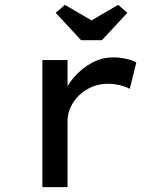

<svg xmlns="http://www.w3.org/2000/svg" viewBox="-20 -773 655 793"><path d="M155 0V-525H259V-345L238 -366Q251 -413 283.5 -451.5Q316 -490 358.5 -513Q401 -536 447 -536Q475 -536 501.5 -530Q528 -524 543 -515L516 -406Q498 -416 473.5 -421.5Q449 -427 427 -427Q390 -427 359.5 -414Q329 -401 306.5 -379Q284 -357 271.5 -330Q259 -303 259 -273V0ZM315 -607 210 -720 248 -753 373 -680H343L468 -753L506 -720L401 -607Z"/></svg>

Font: Lexend Giga
Style: Regular
Weight: 400
Designer: Bonnie Shaver-Troup, Thomas Jockin
Foundry: Lexend
Version: Version 1.007